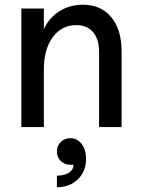

<svg xmlns="http://www.w3.org/2000/svg" viewBox="-20 -536 598 810"><path d="M302 -430Q240 -430 202.5 -379Q165 -328 165 -243V0H70V-500H165V-413Q187 -461 230.5 -488.5Q274 -516 330 -516Q406 -516 449.5 -463.5Q493 -411 493 -319V0H398V-317Q398 -370 373 -400Q348 -430 302 -430ZM290 159H276Q252 159 236 143Q220 127 220 103Q220 79 236.5 63Q253 47 277 47Q306 47 324.5 71.5Q343 96 343 134Q343 187 308.5 220.5Q274 254 220 254V205Q252 205 271 192.5Q290 180 290 159Z"/></svg>

Font: MedMera Sans Display
Style: Regular
Weight: 500
Designer: Kasper Nordkvist
Foundry: UNCUT.wtf
Version: Version 1.300